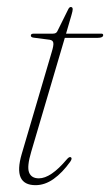

<svg xmlns="http://www.w3.org/2000/svg" viewBox="-20 -521 314 548"><path d="M122 -407.5 76 -413.5Q68 -414.5 68 -419.5Q68 -425 76.5 -425H131Q140.5 -425 143.5 -431.5L174 -493Q177.5 -501 182 -501Q187.5 -501 187.5 -494.5Q187.5 -490 184 -478L168.5 -425H269Q274.5 -425 274.5 -421Q274.5 -413 259 -413H165L69 -87.5Q56.5 -45.5 63 -28.8Q69.5 -12 91 -12Q125 -12 170.5 -66Q178 -75 182.5 -72Q187 -69 180.5 -59.5Q158 -28 133 -10.2Q108 7.5 81.5 7.5Q16 7.5 42 -81.5L127.5 -372Q133.5 -391.5 132.2 -398.8Q131 -406 122 -407.5Z"/></svg>

Font: Fraunces 144pt Soft Thin
Style: Italic
Weight: 100
Italic angle: -16°
Version: Version 1.000;[0bf87f6ff]